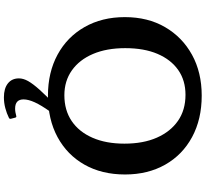

<svg xmlns="http://www.w3.org/2000/svg" viewBox="-54 -742 1028 959"><g transform="rotate(90 459.5 -263.0)"><path d="M458 11Q342 11 253.5 -37Q165 -85 115.5 -172Q66 -259 66 -373Q66 -488 116 -574Q166 -660 254 -708.5Q342 -757 458 -757Q576 -757 665 -709Q754 -661 803 -574.5Q852 -488 852 -374Q852 -258 803 -171.5Q754 -85 665.5 -37Q577 11 458 11ZM456 -71Q531 -71 585 -107.5Q639 -144 668.5 -211.5Q698 -279 698 -371Q698 -465 668 -533Q638 -601 584 -638.5Q530 -676 454 -676Q382 -676 330 -639.5Q278 -603 249.5 -536Q221 -469 221 -375Q221 -282 250 -214Q279 -146 332 -108.5Q385 -71 456 -71ZM467 231Q422 231 397 211Q372 191 372 156Q372 134 385.5 110Q399 86 428.5 53Q458 20 506 -26L538 0Q506 45 491.5 77Q477 109 477 133Q477 175 523 175Q532 175 541 173.5Q550 172 561 169Q566 168 568 174L574 197Q575 203 569 206Q547 217 520.5 224Q494 231 467 231Z"/></g></svg>

Font: Hahmlet SemiBold
Style: Regular
Weight: 600
Version: Version 1.002